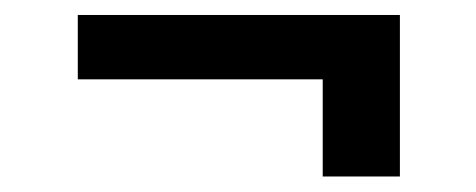

<svg xmlns="http://www.w3.org/2000/svg" viewBox="-20 -413 620 250"><path d="M500.7 -393.5H81.3V-309.7H400.2V-183.2H500.7Z"/></svg>

Font: Margiela Sans
Style: Bold
Weight: 700
Designer: Stefan Endress, Andreas Faust
Version: Version 1.100;FEAKit 1.0